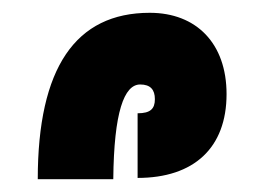

<svg xmlns="http://www.w3.org/2000/svg" viewBox="-20 -864 405 300"><path d="M39 -584H157C158 -689 174 -732 199 -732C215 -732 222 -724 222 -709C222 -694 215 -687 195 -687V-586C283 -586 334 -633 334 -717C334 -796 287 -844 214 -844C98 -844 39 -758 39 -584Z"/></svg>

Font: Noto Sans Armenian ExtraCondensed ExtraBold
Style: Regular
Weight: 800
Width: 2
Designer: Monotype Design Team
Foundry: Monotype Imaging Inc.
Version: Version 2.008